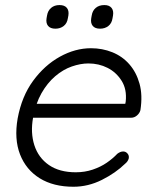

<svg xmlns="http://www.w3.org/2000/svg" viewBox="-20 -709 604 739"><path d="M262.7 9.8Q185.5 9.8 132.8 -22.9Q80.1 -55.7 57.1 -114.7Q34.2 -173.8 47.9 -252.9Q63.5 -337.9 107.4 -397.9Q151.4 -458 210.4 -490.7Q269.5 -523.4 330.1 -523.4Q374 -523.4 412.6 -507.8Q451.2 -492.2 478 -461.4Q504.9 -430.7 517.1 -386.7Q529.3 -342.8 520.5 -285.2Q517.6 -273.4 507.3 -264.6Q497.1 -255.9 485.4 -255.9H84L82 -309.6H475.6L460 -297.9L463.9 -318.4Q468.8 -365.2 448.2 -397.9Q427.7 -430.7 394 -447.8Q360.4 -464.8 320.3 -464.8Q290 -464.8 256.3 -453.1Q222.7 -441.4 192.4 -415.5Q162.1 -389.6 139.6 -350.1Q117.2 -310.5 107.4 -256.8Q96.7 -198.2 112.3 -149.9Q127.9 -101.6 168.5 -73.7Q209 -45.9 271.5 -45.9Q306.6 -45.9 336.9 -56.2Q367.2 -66.4 390.6 -82.5Q414.1 -98.6 431.6 -117.2Q443.4 -126 454.1 -126Q463.9 -126 470.7 -118.2Q477.5 -110.4 475.6 -99.6Q472.7 -87.9 461.9 -79.1Q424.8 -43 372.1 -16.6Q319.3 9.8 262.7 9.8ZM365.2 -598.6Q345.7 -598.6 336.9 -609.4Q328.1 -620.1 331.1 -638.7L333 -649.4Q335.9 -668 348.6 -678.7Q361.3 -689.5 381.8 -689.5Q400.4 -689.5 409.2 -678.7Q418 -668 415 -649.4L413.1 -638.7Q410.2 -619.1 397 -608.9Q383.8 -598.6 365.2 -598.6ZM193.4 -598.6Q173.8 -598.6 165 -609.4Q156.2 -620.1 159.2 -638.7L161.1 -649.4Q164.1 -668 176.8 -678.7Q189.5 -689.5 209 -689.5Q228.5 -689.5 237.3 -678.7Q246.1 -668 243.2 -649.4L241.2 -638.7Q238.3 -619.1 225.1 -608.9Q211.9 -598.6 193.4 -598.6Z"/></svg>

Font: Quicksand
Style: Italic
Weight: 400
Designer: Andrew Paglinawan
Foundry: Andrew Paglinawan
Version: Version 3.006